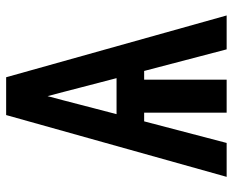

<svg xmlns="http://www.w3.org/2000/svg" viewBox="-88 -688 775 640"><g transform="rotate(-90 300.0 -367.5)"><path d="M31 0 237 -735H363L569 0H456L384 -275H355V0H245V-275H216L144 0ZM240 -367H360L328 -490Q321 -517 314 -544Q307 -571 300 -597Q293 -571 286 -544Q279 -517 272 -490Z"/></g></svg>

Font: Iosevka SS04 Extended
Style: Bold
Weight: 700
Width: 7
Monospace: yes
Designer: Belleve Invis
Foundry: Belleve Invis
Version: Version 19.0.0; ttfautohint (v1.8.4)